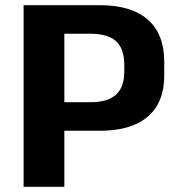

<svg xmlns="http://www.w3.org/2000/svg" viewBox="-20 -720 674 740"><path d="M71 -700H365Q486 -700 549.5 -644.5Q613 -589 613 -482V-428Q613 -325 549.5 -270.5Q486 -216 365 -216H221V-326H328Q395 -326 427 -355Q459 -384 459 -444V-469Q459 -532 427.5 -561Q396 -590 328 -590H193L228 -626V0H71Z"/></svg>

Font: Pathway Extreme
Style: Bold
Weight: 700
Designer: Eduardo Rodriguez Tunni
Foundry: Eduardo Rodriguez Tunni
Version: Version 1.001;gftools[0.9.26]